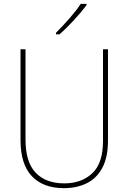

<svg xmlns="http://www.w3.org/2000/svg" viewBox="-20 -971 669 1001"><path d="M543 -239Q543 -151 513.5 -96Q484 -41 432 -15.5Q380 10 314 10Q205 10 146 -52.5Q87 -115 87 -240V-714H113V-243Q113 -126 166 -70.5Q219 -15 315 -15Q405 -15 461 -67.5Q517 -120 517 -236V-714H543ZM431 -944Q405 -909 365.5 -866Q326 -823 290 -792H272V-800Q306 -834 342 -875Q378 -916 401 -951H431Z"/></svg>

Font: Noto Sans Lao Looped SemiCondensed Thin
Style: Regular
Weight: 100
Width: 4
Designer: Mark Frömberg, Ben Mitchell
Foundry: The Fontpad Ltd
Version: Version 1.002; ttfautohint (v1.8.4.7-5d5b)